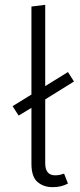

<svg xmlns="http://www.w3.org/2000/svg" viewBox="-20 -763 331 794"><path d="M167 -743V-407L261 -465L286 -426L167 -352V-88Q167 -38 208 -38Q219 -38 228 -40Q237 -42 245 -45L261 -4Q234 11 198 11Q160 11 135 -10.5Q110 -32 110 -86V-317L57 -285L32 -324L110 -372V-736Z"/></svg>

Font: Jldddboxgfspflltxgxzjzlszac
Style: Regular
Weight: 300
Designer: Carrois Corporate & Edenspiekermann
Foundry: Carrois Corporate GbR & Edenspiekermann AG
Version: Version 2.001